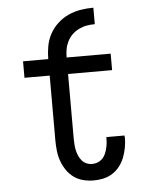

<svg xmlns="http://www.w3.org/2000/svg" viewBox="-52 -762 605 812"><g transform="rotate(-5 250.0 -356.0)"><path d="M313 8Q291 8 269 2.5Q247 -3 229 -16Q211 -29 198.5 -47.5Q186 -66 178.5 -87Q171 -108 168.5 -130.5Q166 -153 166 -175V-450H59V-520H166Q166 -547 171 -574.5Q176 -602 189 -626Q202 -650 222.5 -669Q243 -688 268 -699.5Q293 -711 320.5 -715.5Q348 -720 375 -720V-650Q357 -650 340 -647Q323 -644 307 -636Q291 -628 278.5 -616Q266 -604 258 -588Q250 -572 247 -555Q244 -538 244 -520H431V-450H244V-175Q244 -162 245 -150Q246 -138 248.5 -126Q251 -114 256 -102.5Q261 -91 269 -81.5Q277 -72 288.5 -67Q300 -62 313 -62Q324 -62 335 -66Q346 -70 354.5 -78Q363 -86 368 -96.5Q373 -107 376 -118Q379 -129 380.5 -140.5Q382 -152 382 -164Q382 -165 382 -166.5Q382 -168 382 -170H459Q459 -167 459.5 -164.5Q460 -162 460 -160Q460 -139 456 -118Q452 -97 444.5 -77.5Q437 -58 424 -41Q411 -24 393 -12.5Q375 -1 354.5 3.5Q334 8 313 8Z"/></g></svg>

Font: Iosevka Gothic
Style: Regular
Weight: 400
Monospace: yes
Designer: Belleve Invis
Foundry: Belleve Invis
Version: Version 15.5.1; ttfautohint (v1.8.4)